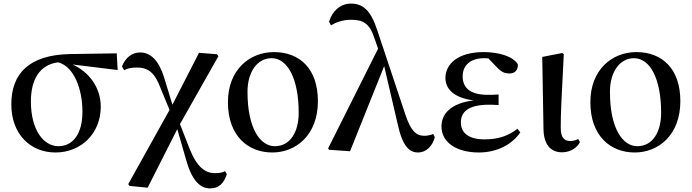

<svg xmlns="http://www.w3.org/2000/svg" viewBox="-20 -833 3852 1069"><path d="M289 16C431 16 541 -90 541 -238C541 -350 472 -434 384 -474L635 -443L630 -536L369 -532C141 -527 43 -423 43 -252C43 -85 150 16 289 16ZM304 -486C393 -462 439 -335 439 -211C439 -89 387 -19 305 -19C223 -19 152 -109 152 -268C152 -389 200 -473 304 -486Z M1149 216C1199 216 1226 188 1243 137L1233 120C1220 128 1198 131 1177 131C1121 131 1075 96 1034 -9L982 -142L1196 -520L1188 -531L1088 -539L940 -250L893 -404C864 -496 818 -541 761 -541C715 -541 679 -513 659 -463L671 -442C688 -451 708 -457 741 -457C804 -457 842 -432 878 -332L924 -221L694 192L701 202L802 212L967 -114L1016 56C1047 170 1094 216 1149 216Z M1496 16C1627 16 1750 -80 1750 -270C1750 -450 1649 -543 1505 -543C1372 -543 1249 -447 1249 -264C1249 -74 1363 16 1496 16ZM1510 -19C1431 -19 1358 -114 1358 -322C1358 -433 1413 -509 1492 -509C1581 -509 1643 -395 1643 -205C1643 -98 1596 -19 1510 -19Z M2308 16C2351 16 2388 -18 2401 -69L2392 -87C2377 -80 2356 -77 2342 -77C2298 -77 2267 -103 2236 -198L2080 -666C2046 -771 2003 -813 1935 -813C1874 -813 1830 -771 1812 -712L1823 -692C1851 -709 1888 -723 1936 -723C1999 -723 2037 -703 2062 -628L2085 -562L1807 -7L1812 1L1929 9L2119 -465L2193 -147C2221 -15 2261 16 2308 16Z M2646 16C2750 16 2833 -31 2877 -96L2861 -116C2810 -76 2753 -57 2678 -57C2588 -57 2546 -94 2546 -151C2546 -207 2583 -250 2703 -250C2715 -250 2726 -250 2756 -248V-307C2731 -305 2714 -305 2696 -305C2594 -305 2556 -347 2556 -408C2556 -470 2600 -509 2676 -509L2699 -508L2743 -462C2774 -429 2792 -424 2818 -424C2847 -424 2866 -444 2863 -476C2834 -521 2754 -543 2673 -543C2529 -543 2460 -476 2460 -399C2460 -338 2507 -288 2617 -274C2487 -258 2438 -197 2438 -129C2438 -38 2525 16 2646 16Z M3110 15C3159 15 3196 -14 3209 -42L3199 -59C3187 -53 3174 -48 3155 -48C3124 -48 3102 -63 3102 -123C3102 -197 3106 -286 3119 -531L3111 -538L2999 -516L3006 -116C3007 -25 3048 15 3110 15Z M3514 16C3645 16 3768 -80 3768 -270C3768 -450 3667 -543 3523 -543C3390 -543 3267 -447 3267 -264C3267 -74 3381 16 3514 16ZM3528 -19C3449 -19 3376 -114 3376 -322C3376 -433 3431 -509 3510 -509C3599 -509 3661 -395 3661 -205C3661 -98 3614 -19 3528 -19Z"/></svg>

Font: Noto Serif JP SemiBold
Style: Regular
Weight: 600
Designer: Ryoko NISHIZUKA 西塚涼子 (kana & ideographs); Frank Grießhammer (Latin, Greek & Cyrillic); Wenlong ZHANG 张文龙 (bopomofo); San
Foundry: Adobe
Version: Version 2.001;hotconv 1.1.0;makeotfexe 2.6.0